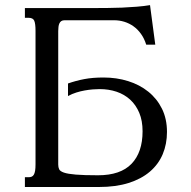

<svg xmlns="http://www.w3.org/2000/svg" viewBox="-20 -748 764 768"><path d="M122.1 -624.5Q122.1 -653.8 116.9 -665.3Q111.8 -676.8 94.2 -676.8H79.6V-715.8H362.3Q382.8 -715.8 410.6 -716.1Q438.5 -716.3 468.5 -717.5Q498.5 -718.8 527.8 -721.2Q557.1 -723.6 580.1 -727.5L601.1 -569.3H564.9Q557.1 -594.2 543.9 -612.5Q530.8 -630.9 513.9 -642.8Q497.1 -654.8 477.3 -660.9Q457.5 -667 436.5 -667H238.3Q230 -667 225.1 -663.6Q220.2 -660.2 217.5 -654.3Q214.8 -648.4 213.9 -640.6Q212.9 -632.8 212.9 -624V-89.8Q212.9 -79.1 216.6 -71Q220.2 -63 235.8 -57.6Q251.5 -52.2 283.4 -49.6Q315.4 -46.9 372.1 -46.9Q461.9 -46.9 506.1 -92.8Q550.3 -138.7 550.3 -223.1Q550.3 -265.1 537.1 -296.6Q523.9 -328.1 500.7 -349.4Q477.5 -370.6 446.3 -381.1Q415 -391.6 378.9 -391.6Q366.7 -391.6 351.3 -390.4Q335.9 -389.2 319.1 -386.2Q302.2 -383.3 285.2 -377.9Q268.1 -372.6 252 -363.8V-414.1Q283.7 -425.3 317.1 -431.6Q350.6 -438 394 -438Q446.3 -438 492.4 -423.6Q538.6 -409.2 573.2 -381.3Q607.9 -353.5 627.9 -313Q647.9 -272.5 647.9 -220.2Q647.9 -171.9 630.9 -131.3Q613.8 -90.8 579.6 -61.5Q545.4 -32.2 494.4 -16.1Q443.4 0 375.5 0H79.6V-39.1H94.2Q101.6 -39.1 106.7 -41.3Q111.8 -43.5 115.2 -49.1Q118.7 -54.7 120.4 -64.9Q122.1 -75.2 122.1 -91.3Z"/></svg>

Font: Arian AMU Serif
Style: Regular
Weight: 400
Designer: Ruben Hakobyan (Tarumian)
Foundry: Ruben Hakobyan (Tarumian)
Version: Version 1.002